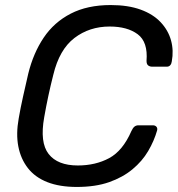

<svg xmlns="http://www.w3.org/2000/svg" viewBox="-20 -730 705 760"><path d="M284 10Q216 10 167.5 -9Q119 -28 90.5 -64.5Q62 -101 52.5 -150.5Q43 -200 54 -261Q61 -302 71.5 -349Q82 -396 92 -439Q112 -520 153 -581Q194 -642 260 -676Q326 -710 418 -710Q487 -710 536.5 -692Q586 -674 616 -642Q646 -610 657 -570Q668 -530 660 -487Q659 -478 654 -472Q649 -466 640 -466H583Q573 -466 566.5 -471Q560 -476 560 -489Q566 -564 525 -594.5Q484 -625 414 -625Q334 -625 274.5 -579.5Q215 -534 191 -434Q170 -352 155 -266Q137 -166 172.5 -120.5Q208 -75 288 -75Q358 -75 412 -104Q466 -133 500 -211Q506 -224 512.5 -229Q519 -234 528 -234H585Q594 -234 599 -228.5Q604 -223 602 -214Q590 -172 566.5 -132Q543 -92 504.5 -60Q466 -28 412 -9Q358 10 284 10Z"/></svg>

Font: Rubik
Style: Italic
Weight: 400
Italic angle: -12°
Designer: Hubert and Fischer
Foundry: Hubert and Fischer
Version: Version 2.300;gftools[0.9.30]